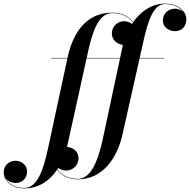

<svg xmlns="http://www.w3.org/2000/svg" viewBox="-210 -780 1048 1060"><path d="M72.5 -460V-457.5H162L55 40C29 160 -4.5 257.5 -75 257.5C-128.5 257.5 -165.5 234 -180 202.5C-167.5 221.5 -144 230 -121.5 230C-88.5 230 -60.5 204.5 -60.5 167C-60.5 129.5 -93.5 107.5 -123.5 107.5C-159 107.5 -189.5 132 -189.5 171C-189.5 218 -146 260 -75 260C3.5 260 63.5 218.5 105.5 156.5C126 186 164 210 220.5 210C355.5 210 437 94.5 466.5 -38.5L560.5 -457.5H696V-460H561L579 -540C605.5 -659.5 634.5 -757.5 701 -757.5C753 -757.5 785.5 -737 802 -714C790 -726 772.5 -732 756 -732C719 -732 689 -705 689 -666.5C689 -628.5 723.5 -608 756 -608C794 -608 819 -635 819 -674C819 -708.5 785 -760 701 -760C628.5 -760 568.5 -719 525.5 -658C505 -686 467.5 -710 409.5 -710C262 -710 191 -593 163 -461.5L162.5 -460ZM275 -490C301.5 -610 335 -707.5 409.5 -707.5C467 -707.5 504 -684 524 -656C522.5 -653.5 520.5 -651 519 -648C505 -658 488 -663 475.5 -663C440 -663 407.5 -635 407.5 -596C407.5 -556.5 439 -536 468.5 -532C467 -525.5 465.5 -518.5 464 -511.5L453 -460H268.5ZM156.5 161.5C189.5 161.5 223.5 134.5 223.5 94.5C223.5 52 189 33.5 160 31.5C161.5 25 163 18.5 164.5 11.5L268 -457.5H452.5L357 -10C331 110 291 207.5 220.5 207.5C164.5 207.5 127 183.5 107 154.5C108.5 152 110 150 111.5 147.5C124 157 141 161.5 156.5 161.5Z"/></svg>

Font: Bodoni* 72pt Medium
Style: Italic
Weight: 500
Italic angle: -13°
Version: Version 2.3